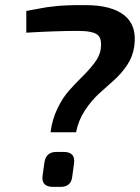

<svg xmlns="http://www.w3.org/2000/svg" viewBox="-20 -732 548 752"><path d="M83 -604V-689Q88 -690 106 -693.5Q124 -697 128.5 -697.5Q133 -698 148 -701Q163 -704 170 -704.5Q177 -705 191.5 -707Q206 -709 217 -709.5Q228 -710 244 -711Q260 -712 277 -712Q294 -712 314 -712Q417 -712 467 -672Q517 -632 506 -552Q501 -512 478.5 -478Q456 -444 426.5 -418Q397 -392 367.5 -365Q338 -338 312.5 -299.5Q287 -261 278 -214H178Q184 -263 204.5 -306Q225 -349 251.5 -378.5Q278 -408 304 -433.5Q330 -459 350 -485.5Q370 -512 374 -537Q381 -581 361.5 -596Q342 -611 285 -611Q200 -611 83 -604ZM201 -137H229Q276 -137 270 -92L263 -41Q259 0 217 0H188Q140 0 147 -46L154 -96Q160 -137 201 -137Z"/></svg>

Font: Exo 2.0 Semi Bold
Style: Italic
Weight: 600
Italic angle: -8°
Designer: Natanael Gama
Version: Version 1.001;PS 001.001;hotconv 1.0.70;makeotf.lib2.5.58329